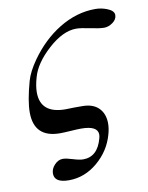

<svg xmlns="http://www.w3.org/2000/svg" viewBox="-78 -519 602 782"><g transform="rotate(-10 223.0 -128.0)"><path d="M144 206.5Q84 206.5 84 168.5Q84 148.9 99.4 132.6Q114.7 116.2 133.8 116.2Q147.5 116.2 174.1 124.5Q200.7 132.8 215.8 132.8Q275.4 132.8 294.9 60.1Q297.4 51.3 297.4 44.4Q297.4 7.8 228 7.8Q213.9 7.8 184.8 9.8Q155.8 11.7 141.6 11.7Q34.2 11.7 34.2 -93.3Q34.2 -140.6 56.2 -219.7Q66.4 -256.3 98.1 -301.3Q150.4 -375 219.7 -417.5Q292.5 -461.9 369.6 -461.9Q393.6 -461.9 417 -453.1Q446.3 -441.9 446.3 -423.8Q446.3 -405.8 428.7 -393.1Q411.1 -380.4 393.1 -380.4Q374 -380.4 336.2 -388.4Q298.3 -396.5 279.3 -396.5Q224.6 -396.5 163.3 -341.1Q102.1 -285.6 86.9 -230Q76.7 -195.3 76.7 -168.5Q76.7 -80.6 180.2 -80.6Q191.9 -80.6 215.3 -81.5H249Q293.5 -81.5 317.1 -57.9Q340.8 -34.2 340.8 6.3Q340.8 26.9 334 50.8Q315.9 116.2 262.5 161.4Q209 206.5 144 206.5Z"/></g></svg>

Font: Accordance
Style: Italic
Weight: 400
Italic angle: -11°
Version: Version 1.2 (build January 31, 2020) Miklal Software Solutio